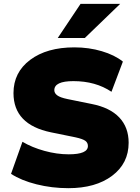

<svg xmlns="http://www.w3.org/2000/svg" viewBox="-20 -962 725 994"><path d="M278.8 -765.1 397 -941.9H602.1L418.9 -765.1ZM334 12.2Q248.5 12.2 168.9 -7.8Q89.4 -27.8 37.1 -62L96.2 -228Q145.5 -198.7 210 -180.9Q274.4 -163.1 335.9 -163.1Q435.1 -163.1 435.1 -206.1Q435.1 -223.1 421.9 -232.9Q408.7 -242.7 371.1 -251L244.1 -276.9Q49.8 -316.9 49.8 -480Q49.8 -587.4 136.2 -652.1Q222.7 -716.8 365.2 -716.8Q439.9 -716.8 506.8 -697Q573.7 -677.2 616.2 -643.1L557.1 -486.8Q475.1 -542 359.9 -542Q261.2 -542 261.2 -495.1Q261.2 -479.5 276.4 -468.3Q291.5 -457 329.1 -449.2L454.1 -423.8Q548.8 -405.3 597.4 -354Q646 -302.7 646 -223.1Q646 -116.2 560.5 -52Q475.1 12.2 334 12.2Z"/></svg>

Font: Mulish ExtraBlack
Style: Regular
Weight: 1000
Designer: Vernon Adams
Foundry: Vernon Adams
Version: Version 3.603; ttfautohint (v1.8.3)